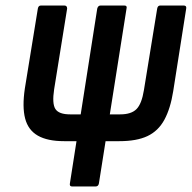

<svg xmlns="http://www.w3.org/2000/svg" viewBox="-20 -675 694 695"><path d="M212 -164Q152 -164 117 -184Q82 -204 71 -246Q60 -288 70 -355L117 -644Q119 -655 128 -655H213Q223 -655 223 -644L176 -352Q168 -300 180.5 -280.5Q193 -261 234 -261H415Q455 -261 474 -280Q493 -299 501 -349L549 -644Q551 -655 560 -655H645Q656 -655 654 -644L607 -345Q597 -282 575 -241.5Q553 -201 514 -182.5Q475 -164 412 -164ZM241 0Q231 0 233 -11L332 -644Q335 -655 344 -655H430Q441 -655 438 -644L338 -11Q336 0 326 0Z"/></svg>

Font: Sofia Sans Condensed
Style: Bold Italic
Weight: 700
Italic angle: -9°
Version: Version 4.100